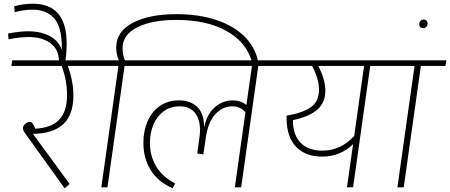

<svg xmlns="http://www.w3.org/2000/svg" viewBox="-20 -1006 2417 1031"><path d="M524 -652H344Q374 -570 374 -494Q374 -389 319.5 -339Q265 -289 157 -287L354 -18L327 5L118 -286Q103 -306 103 -318Q103 -330 116 -341Q129 -352 140 -352Q148 -352 154 -344Q160 -336 170 -315Q259 -320 299.5 -365Q340 -410 340 -495Q340 -576 311 -652H41L46 -682H528Z M338 -772Q338 -726 331 -676H297Q297 -682 295 -698Q288 -750 244.5 -778.5Q201 -807 134 -807Q97 -807 64 -801.5Q31 -796 26 -795L23 -826Q88 -838 131 -838Q199 -838 248 -812Q297 -786 312 -737V-750Q312 -862 270.5 -908Q229 -954 156 -954Q104 -954 59 -940L56 -972Q103 -986 156 -986Q338 -986 338 -772Z M1365 -680 1333 -674Q1303 -780 1196.5 -839.5Q1090 -899 927 -899Q795 -899 716.5 -859Q638 -819 638 -747Q638 -712 651 -682H746L742 -652H649L557 0H524L616 -652H497L501 -682H618Q604 -715 604 -750Q604 -837 693 -883.5Q782 -930 927 -930Q1046 -930 1139 -899.5Q1232 -869 1290.5 -812.5Q1349 -756 1365 -680Z M1499 -652H1367L1275 0H1241L1298 -403Q1271 -435 1227 -435Q1175 -435 1136 -392.5Q1097 -350 1085 -266L1072 -177L1039 -182L1051 -268Q1054 -289 1054 -308Q1054 -367 1026 -401Q998 -435 944 -435Q895 -435 859 -408.5Q823 -382 804 -337.5Q785 -293 785 -239Q785 -167 820 -110.5Q855 -54 921 -21L907 5Q828 -30 789 -93Q750 -156 750 -239Q750 -304 773 -356Q796 -408 839 -437.5Q882 -467 941 -467Q1003 -467 1039.5 -431.5Q1076 -396 1076 -322Q1092 -395 1134.5 -431Q1177 -467 1229 -467Q1273 -467 1303 -442L1333 -652H723L728 -682H1504Z M2101 -652H1968L1876 0H1843L1876 -232Q1807 -165 1710 -165Q1622 -165 1571 -216.5Q1520 -268 1519 -369V-385Q1604 -399 1648.5 -430Q1693 -461 1693 -526Q1693 -581 1656 -652H1479L1483 -682H2106ZM1935 -652H1689Q1727 -579 1727 -519Q1727 -454 1683 -416.5Q1639 -379 1553 -361Q1553 -343 1554 -334Q1561 -267 1602 -232Q1643 -197 1711 -197Q1810 -197 1882 -276Z M2372 -652H2240L2148 0H2114L2206 -652H2074L2078 -682H2377Z M2231 -876Q2231 -887 2238 -894Q2245 -901 2255 -901Q2265 -901 2270.5 -895Q2276 -889 2276 -880Q2276 -869 2269.5 -862Q2263 -855 2253 -855Q2242 -855 2236.5 -861Q2231 -867 2231 -876Z"/></svg>

Font: FiraGO UltraLight
Style: Italic
Weight: 200
Italic angle: -8°
Designer: bBox Type GmbH
Foundry: bBox Type GmbH
Version: Version 1.001